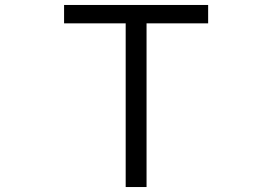

<svg xmlns="http://www.w3.org/2000/svg" viewBox="-20 -753 1096 773"><path d="M818 -659H570V0H486V-659H238V-733H818Z"/></svg>

Font: PlemolJP
Style: Regular
Weight: 400
Monospace: yes
Version: v2.0.4; ttfautohint (v1.8.4.7-5d5b-dirty) -l 6 -r 45 -G 200 